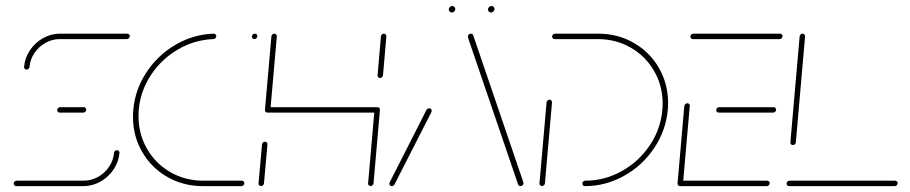

<svg xmlns="http://www.w3.org/2000/svg" viewBox="-20 -633 3094 653"><path d="M377.8 -122.2Q381.5 -122.2 384.1 -119.6Q386.7 -117 386.3 -113Q383.7 -82.2 366.1 -56.3Q348.5 -30.4 321.3 -15.2Q294.1 0 263.3 0H35.2Q31.5 0 29.1 -2.4Q26.7 -4.8 26.7 -8.5Q26.7 -12.6 29.6 -15.6Q32.6 -18.5 36.7 -18.5H264.8Q290.4 -18.5 313.3 -31.3Q336.3 -44.1 350.9 -65.7Q365.6 -87.4 367.8 -113Q368.1 -116.7 370.9 -119.4Q373.7 -122.2 377.8 -122.2ZM273.3 -260Q273.3 -255.9 270.4 -253Q267.4 -250 263.3 -250H183Q179.3 -250 176.9 -252.4Q174.4 -254.8 174.4 -258.5Q174.4 -262.6 177.4 -265.6Q180.4 -268.5 184.4 -268.5H264.8Q268.5 -268.5 270.9 -266.1Q273.3 -263.7 273.3 -260ZM70.4 -396.3Q66.7 -396.3 64.1 -398.9Q61.5 -401.5 61.9 -405.6Q64.4 -436.3 81.9 -462.2Q99.3 -488.1 126.5 -503.3Q153.7 -518.5 184.4 -518.5H413Q416.3 -518.5 418.9 -516.1Q421.5 -513.7 421.5 -510.4Q421.5 -506.3 418.5 -503.1Q415.6 -500 411.5 -500H183Q157.4 -500 134.6 -487.2Q111.9 -474.4 97.2 -452.8Q82.6 -431.1 80.4 -405.6Q80 -401.9 77.2 -399.1Q74.4 -396.3 70.4 -396.3Z M432.2 -236.3Q432.2 -247.8 433.3 -259.3Q439.3 -328.1 478 -386.9Q516.7 -445.6 577.2 -480.9Q637.8 -516.3 706.7 -518.5Q710 -518.5 712.8 -516.1Q715.6 -513.7 715.6 -510.4Q715.6 -506.3 712.6 -503.1Q709.6 -500 705.6 -500Q641.9 -497.8 585.6 -465Q529.3 -432.2 493.3 -377.8Q457.4 -323.3 451.9 -259.3Q451.1 -252.2 451.1 -238.1Q451.1 -177.4 480 -127Q508.9 -76.7 559.3 -47.6Q609.6 -18.5 671.5 -18.5H802.6Q806.3 -18.5 808.7 -16.1Q811.1 -13.7 811.1 -10Q811.1 -5.9 808.1 -3Q805.2 0 801.1 0H670Q603.3 0 548.9 -31.3Q494.4 -62.6 463.3 -116.7Q432.2 -170.7 432.2 -236.3ZM836.7 -508.5Q836.7 -512.6 839.6 -515.6Q842.6 -518.5 846.7 -518.5Q850.4 -518.5 852.8 -516.3Q855.2 -514.1 855.2 -510.4Q855.2 -506.3 852.2 -503.1Q849.3 -500 845.2 -500Q841.5 -500 839.1 -502.4Q836.7 -504.8 836.7 -508.5Z M867.8 -0.4Q864.1 -0.4 861.5 -3Q858.9 -5.6 859.3 -9.6L871.1 -141.9Q871.5 -145.6 874.4 -148.3Q877.4 -151.1 881.1 -151.1Q884.8 -151.1 887.4 -148.3Q890 -145.6 889.6 -141.9L877.8 -9.6Q877.4 -5.9 874.6 -3.1Q871.9 -0.4 867.8 -0.4ZM913 -518.5Q916.7 -518.5 919.3 -515.7Q921.9 -513 921.5 -509.3L899.6 -259.3Q899.3 -255.6 896.5 -252.8Q893.7 -250 889.6 -250Q885.9 -250 883.3 -252.6Q880.7 -255.2 881.1 -259.3L903 -509.3Q903.3 -513 906.3 -515.7Q909.3 -518.5 913 -518.5ZM1262.2 -250H889.6L891.1 -268.5H1263.7ZM1263.7 -268.5Q1267.4 -268.5 1270 -265.9Q1272.6 -263.3 1272.2 -259.3L1250.4 -9.6Q1250 -5.9 1247.2 -3.1Q1244.4 -0.4 1240.4 -0.4Q1236.7 -0.4 1234.1 -3Q1231.5 -5.6 1231.9 -9.6L1253.7 -259.3Q1254.1 -263 1256.9 -265.7Q1259.6 -268.5 1263.7 -268.5ZM1272.6 -367.8Q1268.9 -367.8 1266.3 -370.4Q1263.7 -373 1264.1 -377L1275.6 -509.3Q1275.9 -513 1278.9 -515.7Q1281.9 -518.5 1285.6 -518.5Q1289.3 -518.5 1291.9 -515.7Q1294.4 -513 1294.1 -509.3L1282.6 -377Q1282.2 -373.3 1279.4 -370.6Q1276.7 -367.8 1272.6 -367.8Z M1312.6 0Q1308.9 0 1306.5 -2.4Q1304.1 -4.8 1304.1 -8.5Q1304.1 -10.4 1305.2 -12.6L1430.7 -259.6Q1432.2 -261.9 1434.8 -263.3Q1437.4 -264.8 1440 -264.8Q1444.1 -264.8 1446.3 -262Q1448.5 -259.3 1448.1 -255.6Q1448.1 -253.3 1447.4 -252.2L1321.5 -5.2Q1320.4 -3 1317.8 -1.5Q1315.2 0 1312.6 0ZM1760.4 -9.3Q1760 -5.6 1757.2 -2.8Q1754.4 0 1750.4 0Q1744.8 0 1742.2 -5.2L1573 -501.1Q1571.1 -508.1 1571.1 -509.3Q1571.9 -513.3 1574.6 -515.9Q1577.4 -518.5 1581.1 -518.5Q1583.7 -518.5 1586.1 -517Q1588.5 -515.6 1589.3 -513.3L1758.5 -17.4Q1760.4 -11.9 1760.4 -9.3ZM1639.6 -600.7Q1639.6 -605.6 1643.3 -609.1Q1647 -612.6 1651.9 -612.6Q1655.9 -612.6 1658.9 -609.4Q1661.9 -606.3 1661.9 -602.2Q1661.9 -597.4 1658.1 -593.9Q1654.4 -590.4 1649.6 -590.4Q1645.6 -590.4 1642.6 -593.5Q1639.6 -596.7 1639.6 -600.7ZM1506.3 -600.7Q1506.3 -605.6 1510 -609.1Q1513.7 -612.6 1518.5 -612.6Q1522.6 -612.6 1525.6 -609.4Q1528.5 -606.3 1528.5 -602.2Q1528.5 -597.4 1524.8 -593.9Q1521.1 -590.4 1516.3 -590.4Q1512.2 -590.4 1509.3 -593.5Q1506.3 -596.7 1506.3 -600.7Z M1848.9 -294.1Q1852.6 -294.1 1855.2 -291.3Q1857.8 -288.5 1857.4 -284.8L1833.3 -9.6Q1833 -5.9 1830.2 -3.1Q1827.4 -0.4 1823.3 -0.4Q1819.6 -0.4 1817 -3Q1814.4 -5.6 1814.8 -9.6L1838.9 -284.8Q1839.3 -288.5 1842.2 -291.3Q1845.2 -294.1 1848.9 -294.1ZM1960.7 -8.5Q1960.7 -12.6 1963.7 -15.6Q1966.7 -18.5 1970.7 -18.5Q2036.3 -18.5 2094.4 -50.9Q2152.6 -83.3 2189.8 -138.5Q2227 -193.7 2232.6 -259.3Q2233.7 -270.4 2233.7 -280.7Q2233.7 -341.5 2204.6 -391.7Q2175.6 -441.9 2125.2 -470.9Q2074.8 -500 2013 -500H1866.3Q1862.6 -500 1860.2 -502.4Q1857.8 -504.8 1857.8 -508.5Q1857.8 -512.6 1860.7 -515.6Q1863.7 -518.5 1867.8 -518.5H2014.4Q2081.1 -518.5 2135.6 -487.2Q2190 -455.9 2221.1 -401.9Q2252.2 -347.8 2252.2 -282.2Q2252.2 -271.1 2251.1 -259.3Q2244.8 -188.9 2204.8 -129.3Q2164.8 -69.6 2102.2 -34.8Q2039.6 0 1969.3 0Q1965.6 0 1963.1 -2.4Q1960.7 -4.8 1960.7 -8.5Z M2284.4 -10.4 2307.4 -272.6Q2308.1 -276.3 2311.1 -279.1Q2314.1 -281.9 2317.8 -281.9Q2321.5 -281.9 2324.1 -279.1Q2326.7 -276.3 2325.9 -272.6L2303 -10.4ZM2597.8 -10Q2597.8 -5.9 2594.8 -3Q2591.9 0 2587.8 0H2293Q2289.3 0 2286.9 -2.4Q2284.4 -4.8 2284.4 -8.5Q2284.4 -12.6 2287.4 -15.6Q2290.4 -18.5 2294.4 -18.5H2589.3Q2592.6 -18.5 2595.2 -16.1Q2597.8 -13.7 2597.8 -10ZM2415.9 -258.5Q2415.9 -262.6 2418.9 -265.6Q2421.9 -268.5 2425.9 -268.5H2611.1Q2614.4 -268.5 2617 -266.1Q2619.6 -263.7 2619.6 -260Q2619.6 -255.9 2616.7 -253Q2613.7 -250 2609.6 -250H2424.4Q2420.7 -250 2418.3 -252.4Q2415.9 -254.8 2415.9 -258.5ZM2328.1 -508.5Q2328.1 -512.6 2331.1 -515.6Q2334.1 -518.5 2338.1 -518.5H2633Q2636.3 -518.5 2638.9 -516.1Q2641.5 -513.7 2641.5 -510.4Q2641.5 -506.3 2638.5 -503.1Q2635.6 -500 2631.5 -500H2336.7Q2333 -500 2330.6 -502.4Q2328.1 -504.8 2328.1 -508.5Z M3033 -10Q3033 -5.9 3030 -3Q3027 0 3023 0H2663.7Q2660 0 2657.6 -2.4Q2655.2 -4.8 2655.2 -8.5Q2655.2 -12.6 2658.1 -15.6Q2661.1 -18.5 2665.2 -18.5H3024.4Q3027.8 -18.5 3030.4 -16.1Q3033 -13.7 3033 -10ZM2676.7 -139.6Q2673 -139.6 2670.4 -142.2Q2667.8 -144.8 2668.1 -148.9L2699.6 -509.3Q2700 -513 2703 -515.7Q2705.9 -518.5 2709.6 -518.5Q2713.3 -518.5 2715.9 -515.7Q2718.5 -513 2718.1 -509.3L2686.7 -148.9Q2686.3 -145.2 2683.5 -142.4Q2680.7 -139.6 2676.7 -139.6Z"/></svg>

Font: 26F Galaxy Sans Hairline
Style: Italic
Weight: 50
Italic angle: -5°
Designer: C₂₉H₂₅N₃O₅
Version: Version 1.200